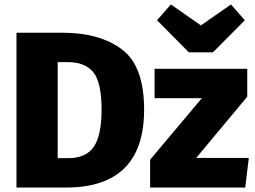

<svg xmlns="http://www.w3.org/2000/svg" viewBox="-20 -842 1145 862"><path d="M276 0H54V-695H262Q427 -695 527 -620.5Q627 -546 627 -350Q627 0 276 0ZM287 -132Q366 -132 401 -183Q436 -234 436 -350Q436 -472 399 -517.5Q362 -563 286 -563H239V-132ZM1081 0H654V-125L886 -401H674V-533H1090V-408L861 -133H1097ZM936 -607H828L685 -751L747 -822L882 -728L1017 -822L1079 -751Z"/></svg>

Font: Trujillo ExtraBold
Style: Regular
Weight: 800
Designer: Fira Sans original fonts by bBox Type GmbH, Carrois Corporate GbR, & Edenspiekermann AG / Changes by Cristiano Sobral
Foundry: Fira Sans original fonts by bBox Type GmbH, Carrois Corporate GbR, & Edenspiekermann AG / Changes by Cristiano Sobral
Version: Version 4.301;July 28, 2020;FontCreator 13.0.0.2655 64-bit